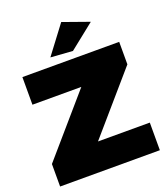

<svg xmlns="http://www.w3.org/2000/svg" viewBox="-165 -1048 1013 1163"><g transform="rotate(-20 341.5 -467.0)"><path d="M367 -934 232 -755 374 -745 536 -874ZM32 -701V-523H347L20 -145V0H663V-178H329L656 -556V-701Z"/></g></svg>

Font: Montserrat arm Black
Style: Regular
Weight: 900
Designer: Julieta Ulanovsky
Foundry: Julieta Ulanovsky
Version: Version 6.000;PS 006.000;hotconv 1.0.88;makeotf.lib2.5.64775